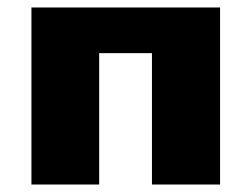

<svg xmlns="http://www.w3.org/2000/svg" viewBox="-20 -493 671 513"><path d="M386 0V-473H568V0ZM64 0V-473H245V0ZM136 -351V-473H493V-351Z"/></svg>

Font: Ysabeau SC Black
Style: Regular
Weight: 900
Designer: Christian Thalmann (Catharsis Fonts)
Version: Version 2.001;gftools[0.9.30]; featfreeze: smcp